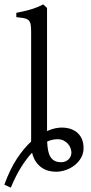

<svg xmlns="http://www.w3.org/2000/svg" viewBox="-41 -777 418 885"><path d="M223.6 -135.3Q200.7 -135.3 176.3 -124.5Q177.2 -102.5 180.4 -85Q183.6 -67.4 190.9 -54.9Q198.2 -42.5 210.4 -35.9Q222.7 -29.3 241.2 -29.3Q251 -29.3 259.5 -32.7Q268.1 -36.1 274.4 -42Q280.8 -47.9 284.4 -55.9Q288.1 -64 288.1 -73.2Q288.1 -83 284.2 -94Q280.3 -105 272.2 -114Q264.2 -123 252.2 -129.2Q240.2 -135.3 223.6 -135.3ZM175.8 -172.9Q197.3 -182.6 214.4 -185.8Q231.4 -189 242.7 -189Q267.6 -189 286.4 -182.1Q305.2 -175.3 318.1 -162.8Q331.1 -150.4 337.6 -133.1Q344.2 -115.7 344.2 -94.7Q344.2 -70.3 333 -50.3Q321.8 -30.3 303.7 -15.9Q285.6 -1.5 262.7 6.6Q239.7 14.6 216.8 14.6Q200.2 14.6 183.1 10.3Q166 5.9 151.1 -4.4Q136.2 -14.6 124.5 -31.5Q112.8 -48.3 106.9 -73.2Q82 -46.9 57.1 -7.6Q32.2 31.7 8.8 87.9L-21 74.2Q5.9 1 37.8 -46.9Q69.8 -94.7 102.5 -124.5V-632.8Q102.5 -654.8 99.6 -667Q96.7 -679.2 88.9 -685.3Q81.1 -691.4 67.9 -693.6Q54.7 -695.8 34.2 -698.2V-717.8Q69.3 -724.6 98.6 -732.9Q127.9 -741.2 158.2 -756.8L175.8 -740.2Z"/></svg>

Font: Gentium Plus Phon
Style: Regular
Weight: 400
Designer: J. Victor Gaultney, Annie Olsen, Iska Routamaa, Becca Hirsbrunner
Foundry: SIL International
Version: Version 5.000